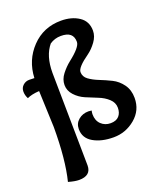

<svg xmlns="http://www.w3.org/2000/svg" viewBox="-166 -859 984 1155"><g transform="rotate(-20 325.5 -281.0)"><path d="M104 -163Q104 -181 95 -397Q46 -394 17 -380Q5 -402 5 -426Q5 -450 22 -465.5Q39 -481 62 -481Q85 -481 95 -480Q100 -593 175 -671.5Q250 -750 363 -750Q431 -750 477.5 -719Q524 -688 524 -628Q524 -592 499.5 -558.5Q475 -525 446 -504Q368 -449 368 -419Q368 -389 394 -370Q420 -351 457 -336.5Q494 -322 531.5 -303.5Q569 -285 595 -249Q621 -213 621 -162Q621 -83 560.5 -32.5Q500 18 422.5 18Q345 18 293 -12Q241 -42 241 -100Q241 -136 267.5 -158.5Q294 -181 332 -181Q340 -181 352 -179Q349 -165 349 -156Q349 -115 373.5 -91.5Q398 -68 434 -68Q470 -68 488 -88Q506 -108 506 -141Q506 -174 479.5 -198.5Q453 -223 415.5 -237.5Q378 -252 341 -268Q304 -284 277.5 -313Q251 -342 251 -378.5Q251 -415 276 -447Q301 -479 330 -502Q410 -564 410 -597.5Q410 -631 390.5 -647.5Q371 -664 331 -664Q291 -664 259 -642Q208 -581 208 -473L216 123Q216 188 139 188Q113 188 71 176Q104 45 104 -163Z"/></g></svg>

Font: Salsa
Style: Regular
Weight: 400
Designer: John Vargas Beltrn
Foundry: John Vargas Beltran
Version: Version 1.002